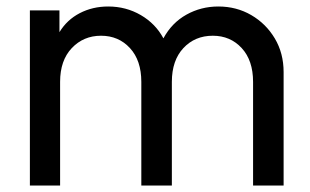

<svg xmlns="http://www.w3.org/2000/svg" viewBox="-20 -571 953 591"><path d="M72 0V-539H163V-472Q186 -510 225.5 -530.5Q265 -551 313 -551Q368 -551 413.5 -524.5Q459 -498 483 -453Q509 -501 554 -526Q599 -551 652 -551Q708 -551 753.5 -524.5Q799 -498 826 -452.5Q853 -407 853 -349V0H759V-319Q759 -385 724 -423Q689 -461 635 -461Q580 -461 544.5 -423Q509 -385 509 -319V0H415V-319Q415 -385 380 -423Q345 -461 291 -461Q237 -461 201 -423Q165 -385 165 -319V0Z"/></svg>

Font: Pitagon Sans Text Medium
Style: Regular
Weight: 500
Designer: Travis Tran
Foundry: Pitagon
Version: Version 1.000; ttfautohint (v1.8.4.7-5d5b);gftools[0.9.26]